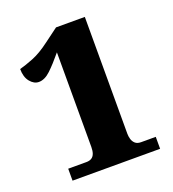

<svg xmlns="http://www.w3.org/2000/svg" viewBox="-131 -819 832 921"><g transform="rotate(-20 284.5 -359.0)"><path d="M82 0V-61H175Q191 -61 201.5 -67.5Q212 -74 217 -87.5Q222 -101 222 -121V-604Q184 -558 153.5 -529Q123 -500 93 -500Q68 -500 48.5 -524Q29 -548 29 -589Q59 -597 99.5 -613Q140 -629 189 -666L259 -718H406V-121Q406 -108 410 -94Q414 -80 424.5 -70.5Q435 -61 454 -61H529V0Z"/></g></svg>

Font: Noto Serif Armenian Black
Style: Regular
Weight: 900
Version: Version 2.007